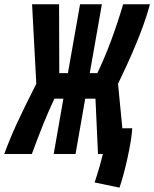

<svg xmlns="http://www.w3.org/2000/svg" viewBox="-66 -713 715 889"><path d="M182.6 0H283.7L328.6 -256.3H376L387.7 0H410.2C401.4 38.1 388.7 82 372.1 131.8L487.3 155.8C509.8 91.8 542.5 -47.4 546.4 -119.1H500.5L480.5 -325.2C527.3 -421.4 596.2 -571.3 628.4 -693.4H504.4C468.3 -572.3 428.7 -465.8 384.8 -374.5H349.6L405.8 -693.4H304.7L248.5 -374.5H208.5L207.5 -693.4H82.5L102.1 -325.2C22 -166.5 -10.3 -97.2 -46.4 0H81.5C119.1 -101.6 147.5 -174.8 186 -256.3H227.5Z"/></svg>

Font: Cascadia Mono PL
Style: Bold Italic
Weight: 700
Italic angle: -10°
Monospace: yes
Designer: Aaron Bell
Foundry: Saja Typeworks
Version: Version 2404.023